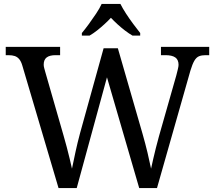

<svg xmlns="http://www.w3.org/2000/svg" viewBox="-20 -951 1087 971"><path d="M93 -619Q87 -640 77.5 -651.5Q68 -663 55 -667.5Q42 -672 22 -672H9V-714H284V-672H261Q231 -672 216 -660.5Q201 -649 201 -624Q201 -616 203.5 -607Q206 -598 209 -587L301 -267Q310 -237 317.5 -207.5Q325 -178 332 -150Q339 -122 344 -98Q352 -137 362 -183.5Q372 -230 385 -278L504 -707H576L701 -274Q715 -225 726 -179Q737 -133 744 -98Q749 -122 755 -147.5Q761 -173 768 -201.5Q775 -230 784 -262L872 -571Q875 -583 879 -599Q883 -615 883 -623Q883 -649 866.5 -660.5Q850 -672 817 -672H794V-714H1038V-672H1019Q1000 -672 986.5 -666.5Q973 -661 963 -644Q953 -627 943 -594L774 0H684L521 -560L368 0H276ZM394 -784Q410 -803 429 -829Q448 -855 466 -882Q484 -909 494 -931H589Q600 -909 617.5 -882Q635 -855 654.5 -829Q674 -803 689 -784V-771H650Q631 -782 611.5 -797Q592 -812 574 -828.5Q556 -845 541 -861Q526 -845 508 -828.5Q490 -812 471 -797Q452 -782 433 -771H394Z"/></svg>

Font: Noto Serif Tamil
Style: Italic
Weight: 400
Italic angle: -12°
Designer: Indian Type Foundry, Tom Grace, and the Monotype Design Team
Foundry: Monotype Imaging Inc.
Version: Version 2.003